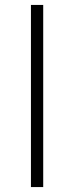

<svg xmlns="http://www.w3.org/2000/svg" viewBox="-20 -762 301 782"><path d="M156 0C156 0 106 0 106 0C106 0 106 -742 106 -742C106 -742 156 -742 156 -742C156 -742 156 0 156 0Z"/></svg>

Font: TamingNoise
Style: Regular
Weight: 500
Designer: Julieta Ulanovsky
Foundry: Julieta Ulanovsky
Version: ""